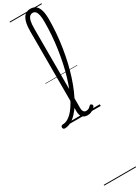

<svg xmlns="http://www.w3.org/2000/svg" viewBox="-585 -1286 1483 2053"><g transform="rotate(-30 156.5 -259.5)"><path d="M-57 17Q-69 17 -75 9.5Q-81 2 -81 -7Q-81 -16 -75 -23.5Q-69 -31 -57 -31Q-23 -31 10 -51Q43 -71 74 -107.5Q105 -144 133 -195Q161 -246 186 -308.5Q211 -371 232.5 -442.5Q254 -514 270.5 -592Q287 -670 299 -751.5Q311 -833 317 -916Q323 -999 323 -1080Q323 -1092 331.5 -1098Q340 -1104 350.5 -1104Q361 -1104 369.5 -1098Q378 -1092 378 -1080Q378 -996 371 -909.5Q364 -823 350.5 -737.5Q337 -652 318 -570.5Q299 -489 274.5 -414Q250 -339 221.5 -273.5Q193 -208 161 -154.5Q129 -101 93.5 -63Q58 -25 20 -4Q-18 17 -57 17ZM224 17Q204 17 188 10.5Q172 4 161.5 -8Q151 -20 145.5 -38.5Q140 -57 140 -82V-1070Q140 -1174 170 -1225Q200 -1276 261 -1276Q301 -1276 327 -1254.5Q353 -1233 365.5 -1189.5Q378 -1146 378 -1080Q378 -1068 369.5 -1061.5Q361 -1055 350.5 -1055Q340 -1055 331.5 -1061.5Q323 -1068 323 -1080Q323 -1130 316.5 -1162Q310 -1194 296 -1210Q282 -1226 260 -1226Q238 -1226 222.5 -1210Q207 -1194 199.5 -1160Q192 -1126 192 -1070V-94Q192 -74 196.5 -60Q201 -46 210.5 -38.5Q220 -31 234 -31Q244 -31 254.5 -34Q265 -37 275 -44.5Q285 -52 294 -62Q300 -68 307 -67.5Q314 -67 320 -60Q326 -54 327 -47.5Q328 -41 324 -34Q313 -19 296.5 -7Q280 5 261.5 11Q243 17 224 17ZM0 747H394V757H0ZM0 -20H394V0H0ZM0 -505H394V-500H0ZM0 -1267H394V-1257H0Z"/></g></svg>

Font: Playwrite VN Guides
Style: Regular
Weight: 400
Designer: Veronika Burian, José Scaglione
Foundry: TypeTogether
Version: Version 1.003